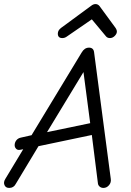

<svg xmlns="http://www.w3.org/2000/svg" viewBox="-39 -917 642 943"><path d="M267 -730Q245 -730 245 -752Q245 -768 261 -780L408 -888Q419 -897 430 -897Q442 -897 450 -887L527 -782Q535 -771 535 -762Q535 -751 524.5 -740.5Q514 -730 501 -730Q489 -730 482 -738L412 -822L287 -736Q278 -730 267 -730ZM469 6Q458 6 450.5 -0.5Q443 -7 442 -16L412 -254L150 -199L38 -13Q28 6 6 6Q-11 6 -17 -8Q-23 -22 -13 -38L75 -184L59 -181Q47 -179 40 -186.5Q33 -194 33 -204Q33 -217 41 -227.5Q49 -238 63 -241L116 -253L362 -659Q376 -683 398 -683Q420 -683 423 -661L505 -39Q508 -21 496.5 -7.5Q485 6 469 6ZM192 -268 404 -312 371 -563Z"/></svg>

Font: Comic Neue
Style: Italic
Weight: 400
Italic angle: -12°
Designer: Craig Rozynski
Foundry: Craig Rozynski
Version: Version 2.003